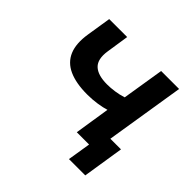

<svg xmlns="http://www.w3.org/2000/svg" viewBox="-204 -926 1315 1315"><g transform="rotate(45 453.5 -268.5)"><path d="M628 168 655 0H536L576 -257Q545 -247 498.5 -240Q452 -233 403 -233Q295 -233 225.5 -264.5Q156 -296 128.5 -361.5Q101 -427 117 -528L145 -705H319L294 -541Q281 -455 321 -416.5Q361 -378 451 -378Q484 -378 523 -383.5Q562 -389 599 -401L648 -705H822L730 -131H833L786 168Z"/></g></svg>

Font: Nunito Sans 7pt SemiExpanded ExtraBold
Style: Italic
Weight: 800
Width: 6
Italic angle: -9°
Designer: Vernon Adams
Foundry: Vernon Adams
Version: Version 3.101;gftools[0.9.27]